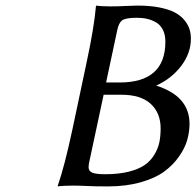

<svg xmlns="http://www.w3.org/2000/svg" viewBox="-20 -668 707 691"><path d="M401.9 -559.1 361.8 -371.1H410.2Q575.2 -371.1 575.2 -518.1Q575.2 -543 566.2 -560.8Q557.1 -578.6 541.7 -587.4Q526.4 -596.2 509.5 -600.1Q492.7 -604 473.1 -604Q432.6 -604 419.9 -595Q407.2 -585.9 401.9 -559.1ZM353 -327.1 301.8 -87.9Q298.8 -74.7 298.8 -65.9Q298.8 -52.7 311.5 -46.9Q324.2 -41 358.9 -41Q406.7 -41 442.9 -50Q479 -59.1 500.5 -74Q522 -88.9 535.4 -111.1Q548.8 -133.3 553.5 -155.8Q558.1 -178.2 558.1 -206.1Q558.1 -261.2 522.5 -294.2Q486.8 -327.1 416 -327.1ZM377.9 -645Q404.8 -645 432.1 -646.5Q459.5 -647.9 475.1 -647.9Q519.5 -647.9 554 -641.1Q588.4 -634.3 609.4 -623Q630.4 -611.8 643.6 -595.7Q656.7 -579.6 661.9 -563.5Q667 -547.4 667 -528.8Q667 -476.6 632.1 -430.7Q597.2 -384.8 542 -359.9Q662.1 -322.3 662.1 -222.2Q662.1 -193.4 653.8 -164.1Q645.5 -134.8 624 -104.2Q602.5 -73.7 570.6 -50.3Q538.6 -26.9 486.3 -12Q434.1 2.9 369.1 2.9Q321.3 2.9 295.2 1.5Q269 0 241.2 0Q225.6 0 212.4 0.7Q199.2 1.5 193.4 2L188 2.9V0Q211.9 -68.4 240.2 -200.2L292 -444.8Q318.8 -569.8 325.2 -645L327.1 -647.9Q343.8 -645 377.9 -645Z"/></svg>

Font: Linear Smooth
Style: Italic
Weight: 400
Designer: Philipp H. Poll, Flanker
Foundry: Philipp H. Poll, reworked by Flanker
Version: Version 1.061 | FøM Fix